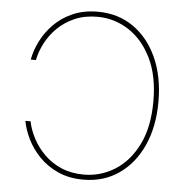

<svg xmlns="http://www.w3.org/2000/svg" viewBox="-53 -789 829 851"><g transform="rotate(5 361.5 -363.5)"><path d="M348.6 9.8Q284.7 9.8 235.6 -12.5Q186.5 -34.7 152.1 -70.3Q117.7 -106 97.4 -147.5Q77.1 -189 70.3 -227.5H93.3Q100.6 -190.4 120.4 -152.6Q140.1 -114.7 171.9 -83Q203.6 -51.3 248 -32Q292.5 -12.7 348.6 -12.7Q423.3 -12.7 487.1 -52.7Q550.8 -92.8 589.4 -170.9Q627.9 -249 627.9 -363.3Q627.9 -476.6 589.4 -554.9Q550.8 -633.3 487.1 -674.1Q423.3 -714.8 348.6 -714.8Q292 -714.8 247.8 -695.6Q203.6 -676.3 171.6 -644.8Q139.6 -613.3 120.1 -575.4Q100.6 -537.6 93.3 -500H70.3Q77.1 -539.1 97.4 -580.6Q117.7 -622.1 152.1 -657.7Q186.5 -693.4 235.6 -715.3Q284.7 -737.3 348.6 -737.3Q438.5 -737.3 506.3 -690.2Q574.2 -643.1 612.3 -559.1Q650.4 -475.1 650.4 -363.3Q650.4 -252 612.3 -168Q574.2 -84 506.3 -37.1Q438.5 9.8 348.6 9.8Z"/></g></svg>

Font: Inter Thin
Style: Regular
Weight: 250
Designer: Rasmus Andersson
Foundry: rsms
Version: Version 4.001;git-66647c0bb